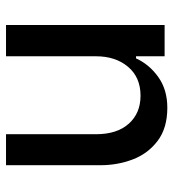

<svg xmlns="http://www.w3.org/2000/svg" viewBox="11 -578 576 638"><g transform="rotate(-90 299.0 -259.0)"><path d="M69 -527H172V-228Q172 -158 207 -119Q242 -80 300 -80Q361 -80 396 -121.5Q431 -163 431 -228V-527H535V0H431V-95H424Q404 -51 362 -21Q320 9 260 9Q192 9 149.5 -23.5Q107 -56 88 -106.5Q69 -157 69 -213Z"/></g></svg>

Font: Lopes Sans Medium
Style: Regular
Weight: 500
Designer: Gabriel Lam, Diego Maldonado
Foundry: TypeRant, Foresti Design
Version: Version 4.000